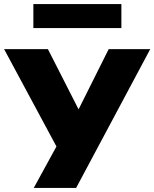

<svg xmlns="http://www.w3.org/2000/svg" viewBox="-28 -738 754 938"><path d="M137 180 270 -63V19L-8 -498H206L369 -178H343L503 -498H706L344 180ZM135 -601V-718H565V-601Z"/></svg>

Font: Nunito Sans 10pt Expanded Black
Style: Regular
Weight: 900
Width: 7
Designer: Vernon Adams
Foundry: Vernon Adams
Version: Version 3.101;gftools[0.9.27]